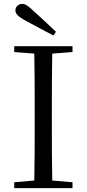

<svg xmlns="http://www.w3.org/2000/svg" viewBox="-20 -965 445 985"><path d="M267 -802C229 -838 192 -873 156 -905C125 -935 110 -945 94 -945C74 -945 59 -930 59 -912C59 -895 73 -879 115 -857C160 -832 207 -808 254 -783ZM53 -698 156 -690C158 -591 158 -491 158 -391V-337C158 -236 158 -137 156 -39L53 -30V0H352V-30L248 -39C246 -137 246 -237 246 -337V-391C246 -492 246 -592 248 -690L352 -698V-728H53Z"/></svg>

Font: Harano Aji Mincho
Style: Regular
Weight: 400
Foundry: Masamichi Hosoda
Version: HaranoAjiMincho-Regular version 20230610;ttx 4.39.4